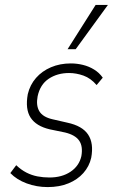

<svg xmlns="http://www.w3.org/2000/svg" viewBox="-20 -753 467 781"><path d="M174 8Q129 8 88.5 -7Q48 -22 22 -49L46 -81Q66 -62 87.5 -51Q109 -40 132.5 -35.5Q156 -31 181 -31Q232 -31 267 -54.5Q302 -78 311 -118Q318 -158 302 -181Q286 -204 245 -214L182 -227Q127 -240 104.5 -274.5Q82 -309 93 -370Q102 -408 126.5 -436Q151 -464 187.5 -479.5Q224 -495 268 -495Q293 -495 317.5 -489Q342 -483 363 -470Q384 -457 398 -437L373 -407Q349 -435 319.5 -445.5Q290 -456 261 -456Q213 -456 178 -432.5Q143 -409 133 -361Q126 -324 140 -300.5Q154 -277 193 -268L254 -254Q315 -241 338.5 -205.5Q362 -170 351 -111Q343 -76 319 -49Q295 -22 258 -7Q221 8 174 8ZM255 -553 369 -733H419L288 -553Z"/></svg>

Font: Nunito Sans 10pt Condensed ExtraLight
Style: Italic
Weight: 250
Width: 3
Italic angle: -9°
Designer: Vernon Adams
Foundry: Vernon Adams
Version: Version 3.101;gftools[0.9.27]